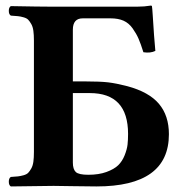

<svg xmlns="http://www.w3.org/2000/svg" viewBox="-20 -669 689 691"><path d="M438 -358.9Q516.1 -337.9 552 -295.4Q587.9 -252.9 587.9 -186Q587.9 2 327.1 2Q294.4 2 242.4 1Q190.4 0 172.9 0L19 2Q11.7 -2.4 11.7 -15.1Q11.7 -27.8 19 -32.2Q35.6 -33.2 44.7 -34.2Q53.7 -35.2 64.9 -38.3Q76.2 -41.5 81.5 -47.1Q86.9 -52.7 92.5 -62.5Q98.1 -72.3 100.1 -86.9Q102.1 -101.6 102.1 -122.1V-522.9Q102.1 -543.5 100.1 -558.1Q98.1 -572.8 92.5 -582.5Q86.9 -592.3 81.5 -597.9Q76.2 -603.5 64.9 -606.7Q53.7 -609.9 44.7 -610.8Q35.6 -611.8 19 -612.8Q11.7 -617.2 11.7 -629.9Q11.7 -642.6 19 -647Q124 -645 164.1 -645H474.1Q500 -645 522.9 -648.9Q526.9 -648.9 526.9 -646Q527.8 -643.1 529.8 -612.1Q531.7 -581.1 534.4 -542.2Q537.1 -503.4 539.1 -485.8Q521.5 -477.1 496.1 -481Q486.3 -512.2 478.5 -530Q470.7 -547.9 457.3 -566.9Q443.8 -585.9 424.6 -594.5Q405.3 -603 377.9 -603H277.8Q242.2 -603 242.2 -562V-376H288.1Q340.3 -376 369.4 -372.6Q398.4 -369.1 438 -358.9ZM242.2 -334V-84Q242.2 -60.1 252.7 -50Q263.2 -40 297.9 -40Q335.4 -40 363 -50Q390.6 -60.1 405.3 -74.2Q419.9 -88.4 428.5 -109.9Q437 -131.3 439 -148.2Q440.9 -165 440.9 -187Q440.9 -334 303.2 -334Z"/></svg>

Font: Linux Libertine G
Style: Bold
Weight: 700
Designer: Philipp H. Poll
Foundry: Philipp H. Poll
Version: Version 5.0.3